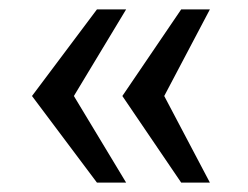

<svg xmlns="http://www.w3.org/2000/svg" viewBox="-20 -473 526 408"><path d="M248 -85H186L48 -269L186 -453H248L137 -269ZM426 -85H365L240 -269L365 -453H426L329 -269Z"/></svg>

Font: Montagu Slab 16pt
Style: Regular
Weight: 400
Designer: Florian Karsten
Foundry: Florian Karsten
Version: Version 1.000; ttfautohint (v1.8.3)